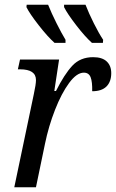

<svg xmlns="http://www.w3.org/2000/svg" viewBox="-20 -786 487 806"><path d="M122 -391Q131 -432 131 -450Q131 -495 64 -495H55L64 -536H228L208 -404H215Q250 -474 283.5 -510Q317 -546 371 -546Q409 -546 428 -528Q447 -510 447 -479Q447 -443 427 -423Q407 -403 367 -403Q368 -442 360.5 -461.5Q353 -481 332 -481Q302 -481 270 -437.5Q238 -394 211 -325Q184 -256 169 -183L131 0H40ZM91 -756 92 -766H182Q196 -731 217 -689Q238 -647 255 -619V-606H209Q180 -632 142.5 -680Q105 -728 91 -756ZM249 -756V-766H339Q353 -730 374 -688Q395 -646 413 -619L412 -606H366Q337 -632 300 -680Q263 -728 249 -756Z"/></svg>

Font: Noto Serif Narrow
Style: Italic
Weight: 400
Width: 4
Italic angle: -12°
Designer: Monotype Design Team
Foundry: Monotype Imaging Inc.
Version: Version 1.001